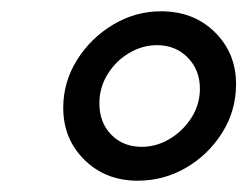

<svg xmlns="http://www.w3.org/2000/svg" viewBox="-20 -763 438 340"><path d="M398 -614Q398 -567 373.5 -528Q349 -489 309.5 -466Q270 -443 224 -443Q167 -443 129.5 -480Q92 -517 92 -572Q92 -618 116.5 -657Q141 -696 180.5 -719.5Q220 -743 265 -743Q323 -743 360.5 -706Q398 -669 398 -614ZM334 -606Q334 -639 312.5 -661Q291 -683 258 -683Q232 -683 208.5 -669Q185 -655 170.5 -631.5Q156 -608 156 -580Q156 -546 177 -524.5Q198 -503 231 -503Q257 -503 280.5 -517Q304 -531 319 -554.5Q334 -578 334 -606Z"/></svg>

Font: Rosario Light
Style: Italic
Weight: 300
Italic angle: -8.05°
Designer: Hector Gatti
Foundry: Omnibus Type
Version: Version 1.101; ttfautohint (v1.8.1.43-b0c9)